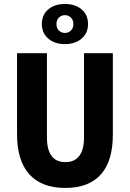

<svg xmlns="http://www.w3.org/2000/svg" viewBox="-20 -914 640 946"><path d="M301.6 12Q242 12 197.6 -5.4Q153.2 -22.7 123.6 -56.2Q94 -89.6 79 -138.5Q64 -187.3 64 -250.9V-651.8H211.3V-235.9Q211.3 -196.8 221.1 -170Q230.9 -143.2 251.1 -129.2Q271.3 -115.2 301.6 -115.2Q333 -115.2 353.3 -129.2Q373.6 -143.2 383.8 -170Q394 -196.8 394 -235.9V-651.8H536V-250.9Q536 -187.3 521.8 -138.5Q507.6 -89.6 478.4 -56.2Q449.3 -22.7 405.3 -5.4Q361.2 12 301.6 12ZM300 -696.7Q249.3 -696.7 217.8 -723.9Q186.3 -751.1 186.3 -795.5Q186.3 -841 217.8 -867.7Q249.3 -894.4 300 -894.4Q350.5 -894.4 382.1 -867.7Q413.7 -841 413.7 -795.5Q413.7 -751.1 382.1 -723.9Q350.5 -696.7 300 -696.7ZM300 -751.7Q317.2 -751.7 329.4 -763.5Q341.5 -775.2 341.5 -795.5Q341.5 -815.5 329.4 -827.4Q317.2 -839.4 300 -839.4Q282.4 -839.4 270.3 -827.4Q258.1 -815.5 258.1 -795.5Q258.1 -775.2 270.3 -763.5Q282.4 -751.7 300 -751.7Z"/></svg>

Font: Source Code Pro ExtraLight
Style: Regular
Weight: 200
Monospace: yes
Designer: Paul D. Hunt, Teo Tuominen
Foundry: Adobe
Version: Version 1.026;hotconv 1.1.0;makeotfexe 2.6.0